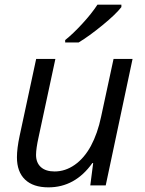

<svg xmlns="http://www.w3.org/2000/svg" viewBox="-20 -786 613 814"><path d="M51.8 -119.1Q51.8 -156.2 63 -209L133.3 -536.1H214.8L143.6 -204.6Q132.8 -155.8 132.8 -129.4Q132.8 -96.2 153.3 -77.6Q173.8 -59.1 211.4 -59.1Q256.8 -59.1 296.9 -87.2Q336.9 -115.2 365.2 -167Q394 -220.7 408.7 -291.5L461.4 -536.1H542L428.2 0H362.8L375 -94.7H371.6Q298.3 8.3 185.5 8.3Q120.6 8.3 86.2 -24.7Q51.8 -57.6 51.8 -119.1ZM393.1 -766.1H494.6V-755.9Q471.2 -725.6 414.6 -679.2Q357.9 -632.8 313.5 -606H256.3V-616.2Q289.1 -642.1 328.6 -685.1Q368.2 -728 393.1 -766.1Z"/></svg>

Font: Viking Open Sans
Style: Italic
Weight: 400
Italic angle: -12°
Foundry: Ascender Corporation
Version: Version 2.000